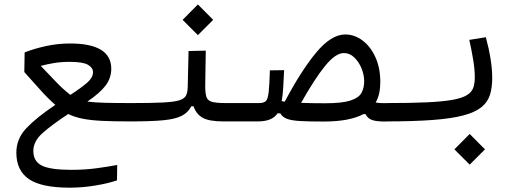

<svg xmlns="http://www.w3.org/2000/svg" viewBox="-20 -556 2384 883"><path d="M300.8 307.1Q170.4 307.1 112.8 267.6Q55.2 228 55.2 146Q55.2 82.5 100.8 33.9Q146.5 -14.6 234.4 -73.7Q198.7 -105 166.7 -141.1Q134.8 -177.2 91.8 -224.6L93.3 -314.9Q136.2 -332 190.7 -344Q245.1 -356 302.2 -356Q491.7 -356 491.7 -239.7Q491.7 -197.3 465.6 -162.6Q439.5 -127.9 381.8 -88.9Q413.6 -84.5 462.4 -83.3Q511.2 -82 585.9 -82Q619.6 -82 629.2 -74Q638.7 -65.9 638.7 -43.5Q638.7 -19.5 627.2 -8.5Q615.7 2.4 578.1 2.4Q501 2.4 448.2 -0.2Q395.5 -2.9 358.9 -10.3Q322.3 -17.6 293.9 -31.7Q216.8 19 175 56.6Q133.3 94.2 133.3 138.2Q133.3 186 172.6 205.6Q211.9 225.1 308.6 225.1Q370.6 225.1 426 217.5Q481.4 210 519 202.6L518.1 273.4Q479 287.1 419.4 297.1Q359.9 307.1 300.8 307.1ZM303.7 -119.6Q358.9 -155.8 383.3 -178Q407.7 -200.2 407.7 -224.1Q407.7 -244.6 384.5 -258.1Q361.3 -271.5 300.3 -271.5Q260.7 -271.5 227.5 -265.9Q194.3 -260.3 167.5 -252.9Q213.4 -204.6 242.9 -174.1Q272.5 -143.6 303.7 -119.6Z M580.1 2.4 585.9 -82Q674.8 -82 726.6 -84.5Q778.3 -86.9 803 -94.2Q827.6 -101.6 835.2 -116.2Q842.8 -130.9 843.3 -155.8L847.2 -321.3L926.3 -323.2L923.8 -160.6Q923.8 -127 929.4 -110.1Q935.1 -93.3 955.1 -87.6Q975.1 -82 1018.6 -82H1171.9Q1207 -82 1207 -44.9Q1207 -17.1 1195.3 -7.3Q1183.6 2.4 1166 2.4H1007.3Q941.4 2.4 911.6 -14.6Q881.8 -31.7 870.1 -67.4H859.9Q845.2 -38.6 815.9 -23.4Q786.6 -8.3 730.7 -2.9Q674.8 2.4 580.1 2.4ZM890.1 -394.5 819.8 -464.8 890.1 -535.6 960.4 -464.8Z M1752.4 2.9Q1710 2.9 1690.2 -4.4Q1670.4 -11.7 1661.1 -31.2H1651.4Q1620.6 -14.6 1575.4 -5.9Q1530.3 2.9 1467.8 2.9Q1401.4 2.9 1361.3 0.7Q1321.3 -1.5 1300 -9.5Q1278.8 -17.6 1269 -34.7H1256.3Q1231.9 2.4 1166 2.4L1171.9 -82Q1192.9 -82 1202.4 -91.1Q1211.9 -100.1 1215.6 -132.1Q1219.2 -164.1 1221.2 -232.4L1286.6 -233.4Q1284.7 -188 1282.5 -152.6Q1280.3 -117.2 1275.4 -90.8Q1282.2 -89.4 1289.6 -88.4Q1364.3 -230 1433.6 -313.7Q1502.9 -397.5 1567.9 -397.5Q1610.4 -397.5 1647.2 -369.9Q1684.1 -342.3 1706.5 -293Q1729 -243.7 1729 -178.2Q1729 -150.9 1723.9 -127.4Q1718.8 -104 1707.5 -84.5Q1720.2 -82.5 1731.9 -82Q1743.7 -81.5 1757.8 -81.5Q1777.8 -81.5 1786.1 -73.7Q1794.4 -65.9 1794.4 -45.4Q1794.4 2.9 1752.4 2.9ZM1364.7 -83Q1408.2 -81.1 1474.1 -81.1Q1552.7 -81.1 1591.3 -93.5Q1629.9 -106 1642.3 -128.7Q1654.8 -151.4 1654.8 -182.6Q1654.8 -211.9 1642.6 -241.7Q1630.4 -271.5 1609.4 -291.7Q1588.4 -312 1561.5 -312Q1523.4 -312 1475.6 -253.4Q1427.7 -194.8 1364.7 -83Z M1752 2.4Q1737.3 2.4 1737.3 -43Q1737.3 -64 1743.7 -73Q1750 -82 1757.8 -82Q1869.1 -82 1943.1 -85.4Q2017.1 -88.9 2061.3 -96.9Q2105.5 -105 2127.4 -118.7Q2149.4 -132.3 2156.5 -152.3Q2163.6 -172.4 2163.6 -200.2Q2163.6 -236.3 2156.2 -280.8Q2148.9 -325.2 2138.2 -372.6L2214.4 -384.8Q2228.5 -333 2236.1 -285.2Q2243.7 -237.3 2243.7 -197.8Q2243.7 -153.3 2233.4 -120.1Q2223.1 -86.9 2194.6 -63.5Q2166 -40 2111.6 -25.4Q2057.1 -10.7 1969.2 -4.2Q1881.3 2.4 1752 2.4ZM2140.1 201.2 2069.8 130.9 2140.1 60.1 2210.4 130.9Z"/></svg>

Font: Cascadia Mono SemiLight
Style: Regular
Weight: 350
Monospace: yes
Designer: Aaron Bell
Foundry: Saja Typeworks
Version: Version 2404.023; ttfautohint (v1.8.4)